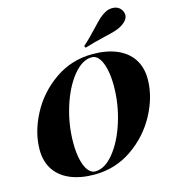

<svg xmlns="http://www.w3.org/2000/svg" viewBox="-138 -1082 1085 1209"><g transform="rotate(-15 404.5 -478.0)"><path d="M34.2 0ZM569.3 -878.9Q601.6 -913.1 619.6 -929.7Q637.7 -946.3 659.7 -958Q680.7 -969.7 705.6 -969.7Q748.5 -969.7 767.6 -935.1Q774.9 -920.9 774.9 -908.2Q774.9 -871.6 722.7 -841.8Q703.6 -831.5 679.7 -824.5Q655.8 -817.4 614.7 -808.1Q531.7 -788.6 480.5 -772L473.6 -784.2Q516.6 -821.8 569.3 -878.9ZM510.7 -722.2Q602.5 -722.2 668.9 -693.8Q735.4 -665.5 771 -611.3Q806.6 -557.1 806.6 -481Q806.6 -368.2 745.4 -252.7Q684.1 -137.2 574.5 -61.5Q464.8 14.2 328.6 14.2Q236.8 14.2 170.4 -14.2Q104 -42.5 68.8 -96.4Q33.7 -150.4 33.7 -226.1Q33.7 -339.4 94.5 -455.1Q155.3 -570.8 264.6 -646.5Q374 -722.2 510.7 -722.2ZM249.5 -212.9Q249.5 -148.9 260.7 -101.6Q272 -54.2 292 -29.1Q312 -3.9 337.4 -3.9Q400.4 -3.9 459 -75.9Q517.6 -147.9 553.5 -262.2Q589.4 -376.5 589.4 -495.1Q589.4 -559.1 578.1 -606.4Q566.9 -653.8 547.1 -679Q527.3 -704.1 501.5 -704.1Q438.5 -704.1 379.9 -632.1Q321.3 -560.1 285.4 -445.8Q249.5 -331.5 249.5 -212.9Z"/></g></svg>

Font: TypoPRO Playfair Display SC
Style: Italic
Weight: 900
Italic angle: -14°
Designer: Claus Eggers Sørensen
Foundry: Claus Eggers Sørensen
Version: Version 1.004;PS 001.004;hotconv 1.0.70;makeotf.lib2.5.58329